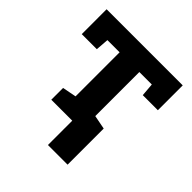

<svg xmlns="http://www.w3.org/2000/svg" viewBox="-189 -668 984 984"><g transform="rotate(45 303.5 -175.5)"><path d="M154.3 0V-85.4L230 -100.1V-419.4H141.6L136.2 -348.1H26.9V-528.3H578.6V-348.1H469.2L463.4 -419.4H373V-100.1L448.7 -85.4V0ZM306.2 176.3V-79.1H448.7V176.3Z"/></g></svg>

Font: Roboto Slab
Style: Bold
Weight: 700
Designer: Google
Version: Version 2.000; ttfautohint (v1.8.1.43-b0c9)